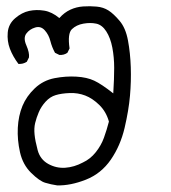

<svg xmlns="http://www.w3.org/2000/svg" viewBox="-20 -469 540 605"><path d="M160.2 115.2Q140.6 112.3 122.6 106.9Q104.5 101.6 78.1 75.7Q51.8 49.8 43 10.7Q34.2 -28.3 36.1 -66.4Q38.1 -104.5 50.8 -135.3Q63.5 -166 89.8 -190.9Q116.2 -215.8 151.9 -222.7Q187.5 -229.5 220.7 -227.5Q253.9 -225.6 276.9 -214.8Q299.8 -204.1 336.9 -174.8Q339.8 -221.7 339.8 -254.9Q339.8 -288.1 334 -318.8Q328.1 -349.6 314.9 -370.1Q301.8 -390.6 283.2 -394.5Q264.6 -398.4 242.7 -394.5Q220.7 -390.6 206.5 -377Q192.4 -363.3 199.2 -316.4L192.4 -302.7Q181.6 -294.9 167 -295.9L153.3 -302.7Q143.6 -320.3 138.7 -339.8Q133.8 -359.4 121.1 -373.5Q108.4 -387.7 90.8 -382.3Q73.2 -377 63 -363.3Q52.7 -349.6 63 -326.2Q73.2 -302.7 71.3 -288.1L64.5 -274.4Q52.7 -266.6 38.1 -267.6Q20.5 -291 11.2 -315.4Q2 -339.8 4.4 -366.7Q6.8 -393.6 27.8 -411.6Q48.8 -429.7 71.8 -434.6Q94.7 -439.5 119.1 -435.5Q143.6 -431.6 167 -412.1Q182.6 -429.7 201.7 -438.5Q220.7 -447.3 242.2 -448.7Q263.7 -450.2 284.7 -448.2Q305.7 -446.3 321.8 -436Q337.9 -425.8 356.9 -403.3Q376 -380.9 383.3 -341.3Q390.6 -301.8 392.1 -257.3Q393.6 -212.9 389.6 -167.5Q385.7 -122.1 372.6 -65.9Q359.4 -9.8 329.1 34.2Q298.8 78.1 250.5 97.2Q202.1 116.2 160.2 115.2ZM241.2 43Q264.6 32.2 281.7 10.7Q298.8 -10.7 307.6 -35.2Q316.4 -59.6 323.2 -85.9Q314.5 -117.2 293 -138.2Q271.5 -159.2 248.5 -168Q225.6 -176.8 199.7 -175.8Q173.8 -174.8 155.8 -169.4Q137.7 -164.1 123.5 -148.4Q109.4 -132.8 102.1 -115.2Q94.7 -97.7 90.8 -81.5Q86.9 -65.4 88.9 -45.4Q90.8 -25.4 98.6 3.9Q106.4 33.2 131.8 47.4Q157.2 61.5 185.5 59.6Q213.9 57.6 241.2 43Z"/></svg>

Font: JasonHandwriting2
Style: Regular
Weight: 400
Version: Version 1.05.10